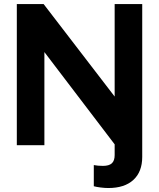

<svg xmlns="http://www.w3.org/2000/svg" viewBox="-20 -720 789 952"><path d="M517.1 212.3Q499.3 212.3 478.3 209.6Q457.4 206.9 445.1 203.4V98.5Q465 102.5 490.3 102.5Q520.7 102.5 534.6 89.7Q548.5 76.9 548.5 48.8V-4.3L200.1 -461.8V0H63.4V-700H196.2L548.5 -241.3V-700H685.2V58Q685.2 131.6 641.5 171.9Q597.7 212.3 517.1 212.3Z"/></svg>

Font: Red Hat Display
Style: Regular
Weight: 300
Designer: Pentagram, MCKL
Foundry: Pentagram, MCKL
Version: Version 1.023